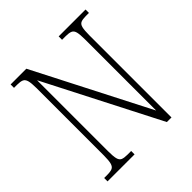

<svg xmlns="http://www.w3.org/2000/svg" viewBox="-190 -857 1000 1000"><g transform="rotate(-45 310.0 -357.0)"><path d="M38 0V-25H61Q85 -25 97.5 -30.5Q110 -36 115 -54Q120 -72 120 -109V-606Q120 -642 115 -660Q110 -678 97.5 -683.5Q85 -689 61 -689H38V-714H154L478 -82V-606Q478 -642 473.5 -660Q469 -678 456 -683.5Q443 -689 420 -689H392V-714H590V-689H567Q543 -689 530.5 -683.5Q518 -678 513.5 -660Q509 -642 509 -605V0H475L151 -632V-109Q151 -72 155.5 -54Q160 -36 172.5 -30.5Q185 -25 209 -25H237V0Z"/></g></svg>

Font: Noto Serif Condensed ExtraLight
Style: Regular
Weight: 200
Width: 3
Designer: Monotype Design Team
Foundry: Monotype Imaging Inc.
Version: Version 2.013; ttfautohint (v1.8.4.7-5d5b)